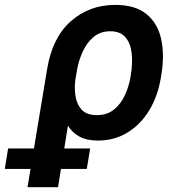

<svg xmlns="http://www.w3.org/2000/svg" viewBox="-140 -573 720 796"><path d="M-25.9 203.1 55.2 -285.6Q76.7 -417 153.6 -484.9Q230.5 -552.7 337.4 -552.7Q420.9 -552.7 467.5 -514.4Q514.2 -476.1 528.3 -410.4Q542.5 -344.7 528.8 -262.7L527.3 -252.9Q514.6 -174.8 478.8 -115.7Q442.9 -56.6 388.4 -23.4Q334 9.8 266.1 9.8Q220.2 9.8 190.2 -6.3Q160.2 -22.5 141.6 -51.8L100.6 203.1ZM172.4 -242.2Q168 -209.5 172.9 -175.5Q177.7 -141.6 198.2 -118.7Q218.8 -95.7 261.7 -95.7Q303.7 -95.7 332 -118.4Q360.4 -141.1 377.2 -177Q394 -212.9 400.9 -252.9L402.3 -262.7Q410.6 -312.5 405.8 -353.5Q400.9 -394.5 379.6 -418.9Q358.4 -443.4 316.9 -443.4Q276.4 -443.4 248 -419.7Q219.7 -396 202.4 -357.9Q185.1 -319.8 178.2 -276.4ZM-120.1 127.4 -106.4 42.5H233.9L219.7 127.4Z"/></svg>

Font: Inter Display Semi Bold
Style: Italic
Weight: 600
Italic angle: -9.39999°
Designer: Rasmus Andersson
Foundry: rsms
Version: Version 4.000;git-4fc901f